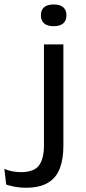

<svg xmlns="http://www.w3.org/2000/svg" viewBox="-90 -682 396 880"><path d="M111.5 -86V-478.5H200.5V-86ZM156 -562Q126.5 -562 112 -575Q97.5 -588 97.5 -611V-613Q97.5 -636 112.2 -648.8Q127 -661.5 155.5 -661.5Q185 -661.5 199.8 -648.8Q214.5 -636 214.5 -613V-611.5Q214.5 -588 200 -575Q185.5 -562 156 -562ZM27.5 178.5Q1.5 178.5 -22 174Q-45.5 169.5 -61.5 164L-70 92Q-52.5 99.5 -33.5 103.2Q-14.5 107 6 107Q66 107 88.8 76Q111.5 45 111.5 -16V-141H200.5V-13Q200.5 47 184.2 89.8Q168 132.5 130.2 155.5Q92.5 178.5 27.5 178.5Z"/></svg>

Font: Anek Latin Expanded
Style: Regular
Weight: 400
Width: 7
Designer: Yesha Goshar
Foundry: Ek Type
Version: Version 1.003